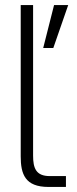

<svg xmlns="http://www.w3.org/2000/svg" viewBox="-20 -740 306 760"><path d="M62 -720V-121C62 -51 79 0 172 0H241V-43H177C122 -43 111 -75 111 -124V-720ZM151 -550H191L250 -720H194Z"/></svg>

Font: Aspekta 200
Style: Regular
Weight: 200
Designer: Ivo Dolenc
Version: Version 2.000